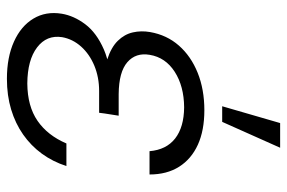

<svg xmlns="http://www.w3.org/2000/svg" viewBox="-156 -654 818 547"><g transform="rotate(90 253.5 -380.0)"><path d="M243.7 -287.1H305.2L300.8 -252.9H238.8Q199.7 -252.9 166.7 -239.3Q133.8 -225.6 112.3 -201.7Q90.8 -177.7 85.4 -147.5Q78.6 -103.5 114.5 -76.2Q150.4 -48.8 217.3 -48.3Q282.2 -48.8 323.7 -77.4Q365.2 -106 388.2 -159.7H452.6Q439.9 -120.6 417.2 -89.6Q394.5 -58.6 362.8 -36.4Q331.1 -14.2 291.3 -2.2Q251.5 9.8 204.1 9.8Q142.6 9.8 98.1 -10.3Q53.7 -30.3 32.5 -65.7Q11.2 -101.1 18.6 -146.5Q24.4 -181.2 48.6 -213.4Q72.8 -245.6 120.4 -266.4Q168 -287.1 243.7 -287.1ZM302.2 -264.6H240.2Q184.6 -264.6 149.4 -275.9Q114.3 -287.1 95.7 -306.2Q77.1 -325.2 71.8 -348.9Q66.4 -372.6 70.8 -397.9Q79.1 -445.8 109.4 -480.2Q139.6 -514.6 187 -533.7Q234.4 -552.7 293.5 -552.7Q351.1 -552.7 391.8 -534.2Q432.6 -515.6 454.6 -480.7Q476.6 -445.8 476.6 -396.5H410.2Q406.2 -444.3 374 -469.5Q341.8 -494.6 285.2 -495.1Q225.1 -494.6 184.1 -468.3Q143.1 -441.9 135.7 -397Q128.9 -357.4 156.7 -333.3Q184.6 -309.1 247.6 -308.6H309.1ZM282.2 -603.5 330.1 -768.6H400.4L326.7 -603.5Z"/></g></svg>

Font: Inter Tight Light
Style: Italic
Weight: 300
Italic angle: -9.39999°
Designer: Rasmus Andersson
Foundry: rsms
Version: Version 3.004